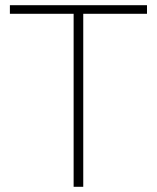

<svg xmlns="http://www.w3.org/2000/svg" viewBox="-20 -718 603 738"><path d="M300 -665V0H263V-665H18V-698H545V-665Z"/></svg>

Font: IBM Plex Sans Hebrew ExtraLight
Style: Regular
Weight: 200
Designer: Mike Abbink, Paul van der Laan, Pieter van Rosmalen, Yanek Iontef
Foundry: Bold Monday
Version: Version 1.2